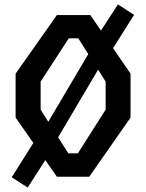

<svg xmlns="http://www.w3.org/2000/svg" viewBox="-20 -798 660 867"><path d="M105 49 184.5 -75 237 0H383L569.5 -267V-465.5L490.5 -580.5L585.5 -731L512.5 -778L436 -660L388 -730H237L50.5 -465.5V-267L130.5 -152.5L33 2.5ZM163.5 -303V-429.5L290.5 -625H333.5L378.5 -553.5L198 -248ZM242.5 -178 423 -483.5 457 -429.5V-303L331.5 -105.5H288.5Z"/></svg>

Font: Monaspace Krypton Medium
Style: Regular
Weight: 500
Designer: Riley Cran & the Lettermatic Team
Foundry: Lettermatic
Version: Version 1.101 (Monaspace Krypton)